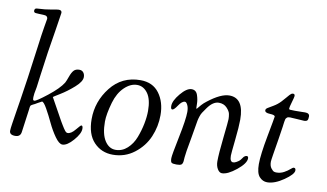

<svg xmlns="http://www.w3.org/2000/svg" viewBox="-76 -915 1861 1092"><g transform="rotate(10 854.0 -368.5)"><path d="M29 -23Q29 -35 34 -67Q39 -99 46 -143.5Q53 -188 56 -206L76 -339Q90 -436 100.5 -517.5Q111 -599 118 -639Q126 -684 126 -686Q126 -705 101 -705Q89 -705 75.5 -706Q62 -707 60 -707Q45 -707 45 -719Q45 -734 60 -734Q107 -736 140.5 -742.5Q174 -749 182 -749Q200 -749 200 -734Q200 -730 193 -688L184 -630Q162 -501 144 -363L135 -294Q135 -291 132.5 -280Q130 -269 128 -256Q126 -243 126 -234Q126 -226 126.5 -222.5Q127 -219 129 -217Q131 -215 135 -215Q146 -215 207 -263Q268 -311 290 -347Q296 -358 305 -383.5Q314 -409 325 -421Q336 -433 357 -433Q372 -433 380.5 -422.5Q389 -412 389 -396Q389 -370 350.5 -336Q312 -302 273.5 -278.5Q235 -255 235 -254L285 -164Q289 -157 296 -144Q303 -131 307.5 -123.5Q312 -116 318 -106Q324 -96 328 -90Q332 -84 336.5 -78Q341 -72 345 -69.5Q349 -67 353 -67Q373 -67 396 -95Q419 -123 423 -123Q432 -123 432 -105Q432 -77 397 -37Q362 3 335 3Q316 3 291.5 -31.5Q267 -66 247.5 -107.5Q228 -149 208.5 -183.5Q189 -218 179 -218L155 -205Q149 -201 141.5 -197Q134 -193 131 -192Q128 -191 124 -188Q120 -185 119.5 -185Q119 -185 117.5 -181Q116 -177 116 -176.5Q116 -176 115 -169.5Q114 -163 114 -160L96 -29Q93 1 62 1Q29 1 29 -23Z M474 -169Q474 -271 538.5 -353Q603 -435 710 -435Q781 -435 818.5 -384.5Q856 -334 856 -258Q856 -193 830.5 -133Q805 -73 751 -31.5Q697 10 627 10Q561 10 517.5 -36Q474 -82 474 -169ZM551 -168Q551 -96 575.5 -58Q600 -20 638 -20Q676 -20 705.5 -47Q735 -74 750.5 -114.5Q766 -155 774 -195.5Q782 -236 782 -270Q782 -337 757.5 -371Q733 -405 696 -405Q658 -405 623 -371.5Q588 -338 571 -280Q551 -210 551 -168Z M907 -321Q907 -351 942 -393Q977 -435 1005 -435Q1031 -435 1040 -408.5Q1049 -382 1049 -356Q1049 -330 1051 -330Q1053 -330 1057.5 -336Q1062 -342 1073.5 -355Q1085 -368 1101 -380Q1174 -437 1223 -437Q1307 -437 1307 -312Q1307 -272 1298.5 -193Q1290 -114 1290 -102Q1290 -66 1309 -66Q1317 -66 1327 -71.5Q1337 -77 1343 -82L1349 -88Q1352 -91 1356.5 -98Q1361 -105 1363.5 -107.5Q1366 -110 1370.5 -112.5Q1375 -115 1380 -115Q1389 -115 1389 -103Q1389 -74 1339.5 -34Q1290 6 1257 6Q1242 6 1231 -12.5Q1220 -31 1220 -57Q1220 -100 1230.5 -195Q1241 -290 1241 -304Q1241 -318 1238 -333.5Q1235 -349 1217.5 -367.5Q1200 -386 1171 -386Q1137 -386 1106 -342Q1092 -322 1086 -313Q1080 -304 1075 -288.5Q1070 -273 1068.5 -264Q1067 -255 1061.5 -222.5Q1056 -190 1051 -161Q1042 -114 1037.5 -84.5Q1033 -55 1032.5 -46.5Q1032 -38 1031.5 -32.5Q1031 -27 1031 -24Q1029 -8 1021.5 -3Q1014 2 994 2Q972 2 965.5 -3Q959 -8 959 -29Q959 -46 981 -153Q1003 -260 1003 -303Q1003 -327 995.5 -342.5Q988 -358 980 -358Q963 -358 944.5 -330Q926 -302 916 -302Q907 -302 907 -321Z M1438 -390Q1438 -398 1448.5 -404.5Q1459 -411 1480.5 -423.5Q1502 -436 1520 -455Q1532 -468 1543 -481Q1554 -494 1558.5 -499Q1563 -504 1567.5 -507Q1572 -510 1578 -510Q1588 -510 1588 -498Q1588 -492 1579 -461.5Q1570 -431 1570 -423Q1570 -418 1575.5 -417Q1581 -416 1605 -416Q1628 -416 1644.5 -416.5Q1661 -417 1663 -417Q1689 -417 1689 -398Q1689 -381 1684 -375Q1679 -369 1665 -369Q1658 -369 1627 -371.5Q1596 -374 1584 -374Q1578 -374 1573.5 -373Q1569 -372 1566 -369Q1563 -366 1561 -363.5Q1559 -361 1558 -355Q1557 -349 1556 -345Q1555 -341 1554 -331Q1553 -321 1552 -315Q1549 -291 1540.5 -240Q1532 -189 1526 -151.5Q1520 -114 1520 -107Q1520 -83 1530.5 -69.5Q1541 -56 1548 -54Q1555 -52 1561 -52Q1585 -52 1605 -63Q1625 -74 1637 -85Q1649 -96 1655 -96Q1666 -96 1666 -82Q1666 -60 1614 -24Q1562 12 1519 12Q1493 12 1474 -9Q1455 -30 1455 -82Q1455 -136 1476 -247Q1497 -358 1497 -363Q1497 -373 1467.5 -374Q1438 -375 1438 -390Z"/></g></svg>

Font: OFL Sorts Mill Goudy TT
Style: Italic
Weight: 500
Italic angle: -6°
Version: Version 003.000